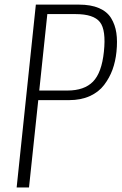

<svg xmlns="http://www.w3.org/2000/svg" viewBox="-20 -830 538 850"><path d="M153.8 -429.2H278.3Q353 -429.2 391.6 -468.5Q430.2 -507.8 439.9 -600.6Q450.2 -696.8 422.4 -732.2Q394.5 -767.6 314.9 -767.6H189.5ZM53.7 0 138.7 -809.6H329.1Q382.3 -809.6 418.2 -794.2Q454.1 -778.8 471.9 -749.8Q489.7 -720.7 495.1 -684.3Q500.5 -647.9 495.6 -600.6Q491.2 -557.6 478 -521.5Q464.8 -485.4 440.9 -453.9Q417 -422.4 377.4 -404.5Q337.9 -386.7 285.6 -386.7H149.4L108.4 0Z"/></svg>

Font: Oswald
Style: Extra-Light
Weight: 200
Designer: Vernon Adams
Foundry: Vernon Adams
Version: 3.0; ttfautohint (v0.94.23-7a4d-dirty) -l 8 -r 50 -G 200 -x 